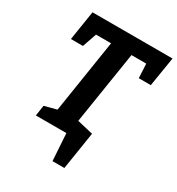

<svg xmlns="http://www.w3.org/2000/svg" viewBox="-207 -833 1060 1149"><g transform="rotate(30 323.0 -258.5)"><path d="M61 -501 93 -704H646L613 -501H530L525 -599H423L344 -99L454 -73L413 187H331L319 0H108L119 -73L203 -95L282 -599H178L144 -501Z"/></g></svg>

Font: Bitter Pro
Style: Bold Italic
Weight: 700
Italic angle: -9°
Designer: Sol Matas, and Bitter project Authors
Foundry: Sol Matas
Version: Version 1.010